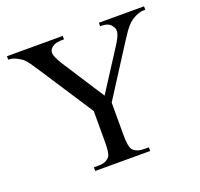

<svg xmlns="http://www.w3.org/2000/svg" viewBox="-117 -791 957 921"><g transform="rotate(-20 361.5 -331.0)"><path d="M695.8 -644.5Q689.9 -644.5 680.2 -642.1Q670.4 -639.6 659.4 -634.5Q648.4 -629.4 636.5 -621.3Q624.5 -613.3 614.3 -601.6Q604 -590.3 592 -573.2Q580.1 -556.2 564.9 -532.2L404.3 -281.2V-115.7Q404.3 -53.2 418.5 -38.6Q435.5 -18.6 477.5 -18.6H498.5V0H217.8V-18.6H240.7Q261.7 -18.6 275.9 -24.4Q290 -30.3 300.3 -43.9Q304.7 -51.8 307.1 -69.1Q309.6 -86.4 309.6 -115.7V-272.5L128.9 -549.3Q112.8 -573.2 101.3 -590.1Q89.8 -606.9 76.2 -618.2Q63.5 -627.4 45.9 -636Q28.3 -644.5 8.3 -644.5V-662.1H293V-644.5H278.3Q271.5 -644.5 261 -642.8Q250.5 -641.1 240.7 -636.5Q231 -631.8 223.9 -623.3Q216.8 -614.7 216.8 -601.6Q216.8 -593.3 223.9 -577.1Q231 -561 246.1 -537.1L383.8 -324.2L515.1 -528.3Q525.9 -544.9 533 -558.3Q540 -571.8 543.2 -582.8Q546.4 -593.8 544.7 -603.3Q543 -612.8 536.1 -621.6Q530.3 -631.3 517.6 -637.9Q504.9 -644.5 477.5 -644.5V-662.1H708V-644.5Z"/></g></svg>

Font: Doulos SIL Cyr
Style: Regular
Weight: 400
Designer: Walt Agee, Victor Gaultney, Peter Martin, Debbi Hosken, Becca Hirsbrunner
Foundry: SIL International
Version: Version 5.000